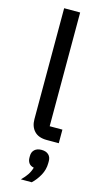

<svg xmlns="http://www.w3.org/2000/svg" viewBox="-148 -784 574 1078"><g transform="rotate(15 139.0 -244.5)"><path d="M179 0Q131 0 106.5 -26Q82 -52 82 -95V-740H175V-79H249V0ZM166 61Q192 61 206.5 74.5Q221 88 221 111V123Q221 161 202.5 194.5Q184 228 159 251H96Q117 230 129.5 211.5Q142 193 149 169Q129 165 120 152Q111 139 111 121V111Q111 88 125.5 74.5Q140 61 166 61Z"/></g></svg>

Font: IBM Plex Sans Text
Style: Regular
Weight: 450
Designer: Mike Abbink, Paul van der Laan, Pieter van Rosmalen
Foundry: Bold Monday
Version: Version 3.005